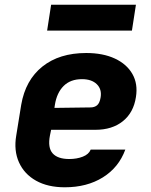

<svg xmlns="http://www.w3.org/2000/svg" viewBox="-20 -785 640 815"><path d="M255 10Q183 10 133 -18Q83 -46 60.5 -96Q38 -146 49 -210L70 -340Q88 -445 160 -502.5Q232 -560 346 -560Q417 -560 467.5 -536.5Q518 -513 542 -471Q566 -429 557 -373Q547 -307 501.5 -270.5Q456 -234 385 -234H197L192 -210Q182 -158 203.5 -134Q225 -110 274 -110Q306 -110 331.5 -120Q357 -130 365 -150H512Q484 -74 416.5 -32Q349 10 255 10ZM211 -327 364 -329Q381 -329 392 -338Q403 -347 407 -371Q413 -406 391 -427.5Q369 -449 328 -449Q279 -449 250 -420Q221 -391 213 -340ZM180 -655 197 -765H557L540 -655Z"/></svg>

Font: JetBrains Mono ExtraBold
Style: Italic
Weight: 800
Italic angle: -9°
Monospace: yes
Designer: Philipp Nurullin, Konstantin Bulenkov
Foundry: JetBrains
Version: Version 2.305; ttfautohint (v1.8.4.7-5d5b)